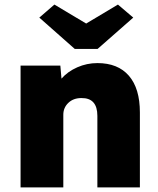

<svg xmlns="http://www.w3.org/2000/svg" viewBox="-20 -820 693 840"><path d="M70 0V-533H244L249 -476Q276 -507 318 -525.5Q360 -544 406 -544Q496 -544 544 -488.5Q592 -433 592 -328V0H406V-313Q406 -392 336 -391Q301 -391 279 -370Q257 -349 257 -318V0ZM307 -606 152 -743 218 -800 357 -717 496 -800 563 -743 407 -606Z"/></svg>

Font: Lexend Deca ExtraBold
Style: Regular
Weight: 800
Designer: Bonnie Shaver-Troup, Thomas Jockin
Foundry: Lexend
Version: Version 1.008; ttfautohint (v1.8.4.7-5d5b)